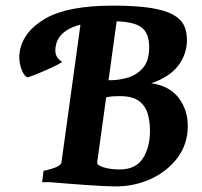

<svg xmlns="http://www.w3.org/2000/svg" viewBox="-20 -650 719 685"><path d="M649.9 -200.2Q649.9 -136.7 614 -88.1Q578.1 -39.6 519.5 -12.2Q460.9 15.1 392.1 15.1Q376.5 15.1 348.1 13.7Q319.8 12.2 287.1 10Q254.4 7.8 224.9 5.4Q195.3 2.9 176.5 1.5Q157.7 0 157.7 0L321.8 -67.4Q338.9 -54.7 360.8 -50Q382.8 -45.4 406.7 -45.4Q463.9 -45.4 489.5 -84.7Q515.1 -124 515.1 -183.1Q515.1 -215.8 507.1 -243.9Q499 -272 475.8 -289.6Q452.6 -307.1 407.7 -307.1Q378.4 -307.1 364.3 -303.7Q350.1 -300.3 328.1 -296.4L330.1 -363.8H374.5Q403.3 -363.8 435.3 -372.8Q467.3 -381.8 489.7 -407.2Q512.2 -432.6 512.2 -481.9Q512.2 -532.7 483.2 -553.5Q454.1 -574.2 379.9 -574.2Q351.6 -574.2 318.4 -571Q285.2 -567.9 254.9 -558.6Q224.6 -549.3 203.6 -530.8Q182.6 -512.2 178.2 -481.4Q172.9 -445.3 201.7 -429.7Q200.2 -426.8 184.3 -418.7Q168.5 -410.6 147.2 -401.1Q126 -391.6 106.4 -383.8Q86.9 -376 77.6 -374Q62.5 -381.8 54.2 -410.2Q45.9 -438.5 50.3 -465.3Q62.5 -538.1 142.1 -584Q221.7 -629.9 383.3 -629.9Q466.3 -629.9 518.1 -621.6Q569.8 -613.3 597.9 -597.4Q626 -581.5 636.5 -559.1Q647 -536.6 647 -507.8Q647 -457 616 -416Q585 -375 519.5 -353Q584.5 -343.8 617.2 -301Q649.9 -258.3 649.9 -200.2ZM401.9 -615.2 326.7 -70.3Q325.2 -64.5 340.6 -51Q356 -37.6 386.7 -30.8L381.8 0H130.4L135.3 -40.5Q197.3 -53.7 199.2 -70.3L274.4 -615.2Z"/></svg>

Font: Gentium Book Plus
Style: Bold Italic
Weight: 700
Italic angle: -8°
Designer: Victor Gaultney, Annie Olsen, Iska Routamaa, Becca Hirsbrunner
Foundry: SIL International
Version: Version 6.101